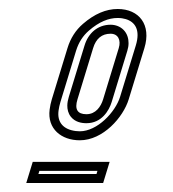

<svg xmlns="http://www.w3.org/2000/svg" viewBox="-20 -700 384 427"><path d="M38.4 -293H209.4L223.8 -340H52.8ZM164.6 -647C148.3 -633 136.8 -615 130.1 -593L95.2 -479C93 -471.7 91.4 -464.2 90.4 -456.5C84.7 -413.3 116.7 -388 157.4 -388C209.2 -388 254 -439.1 266.2 -479L301.1 -593C317 -644.9 289.5 -680 241.7 -680C215.7 -680 190 -669 164.6 -647ZM225.9 -625C242.5 -625 249.6 -611 244.1 -593L209.3 -479C204.3 -462.8 192.9 -446 172.2 -446C152.2 -446 145.5 -457 152.3 -479L187.1 -593C193.6 -614.3 206.6 -625 225.9 -625ZM65.4 -313 67.6 -320H196.7L194.6 -313ZM177.7 -631.9C200.6 -651.7 221.6 -660 241.7 -660C248.4 -660 254.4 -659.1 259.4 -657.6C280.3 -651.4 292.7 -633.8 282 -598.8L247.1 -484.8C236.7 -450.7 196.4 -408 157.4 -408C154.2 -408 151.1 -408.2 148.2 -408.6C121.5 -412 106.7 -427.4 110.2 -453.9C111.1 -460.5 112.5 -466.9 114.4 -473.2L149.2 -587.2C155 -605.9 164.4 -620.4 177.7 -631.9ZM225.9 -645C197.2 -645 176.3 -626.2 168 -598.8L133.1 -484.8C131.1 -478.3 129.8 -471.9 129.7 -465.3C129.6 -457 131.6 -447.8 137.6 -440.3C146.7 -428.9 160.4 -426 172.2 -426C206 -426 222.5 -453.9 228.4 -473.2L263.2 -587.2C264.9 -592.7 265.9 -598.3 265.9 -603.9C266 -614.1 263 -625.1 255 -633.3C247.3 -641.3 236.5 -645 225.9 -645Z"/></svg>

Font: Din Kursivschrift
Style: EngGhost
Weight: 400
Version: Version 1.089